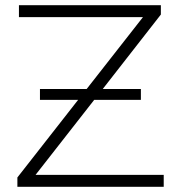

<svg xmlns="http://www.w3.org/2000/svg" viewBox="-20 -720 686 740"><path d="M47 0V-36L281 -335H134V-377H314L531 -654H53V-700H600V-664L376 -377H523V-335H343L117 -46H611V0Z"/></svg>

Font: Montserrat Light
Style: Regular
Weight: 300
Designer: Julieta Ulanovsky
Foundry: Julieta Ulanovsky
Version: Version 9.000; ttfautohint (v1.8.4.7-5d5b)